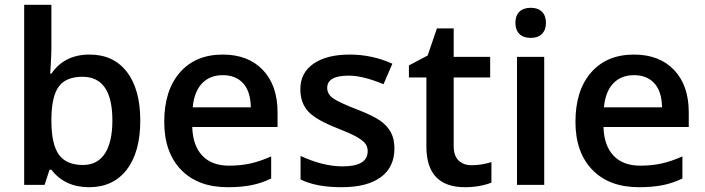

<svg xmlns="http://www.w3.org/2000/svg" viewBox="-20 -780 2974 810"><path d="M357.9 -549.8Q459 -549.8 515.4 -476.6Q571.8 -403.3 571.8 -271Q571.8 -138.2 514.6 -64.2Q457.5 9.8 356 9.8Q253.4 9.8 196.8 -64H189L168 0H82V-759.8H196.8V-579.1Q196.8 -559.1 194.8 -519.5Q192.9 -480 191.9 -469.2H196.8Q251.5 -549.8 357.9 -549.8ZM328.1 -456.1Q258.8 -456.1 228.3 -415.3Q197.8 -374.5 196.8 -278.8V-271Q196.8 -172.4 228 -128.2Q259.3 -84 330.1 -84Q391.1 -84 422.6 -132.3Q454.1 -180.7 454.1 -272Q454.1 -456.1 328.1 -456.1Z M940.9 9.8Q814.9 9.8 743.9 -63.7Q672.9 -137.2 672.9 -266.1Q672.9 -398.4 738.8 -474.1Q804.7 -549.8 919.9 -549.8Q1026.9 -549.8 1088.9 -484.9Q1150.9 -419.9 1150.9 -306.2V-244.1H791Q793.5 -165.5 833.5 -123.3Q873.5 -81.1 946.3 -81.1Q994.1 -81.1 1035.4 -90.1Q1076.7 -99.1 1124 -120.1V-26.9Q1082 -6.8 1039.1 1.5Q996.1 9.8 940.9 9.8ZM919.9 -462.9Q865.2 -462.9 832.3 -428.2Q799.3 -393.6 793 -327.1H1038.1Q1037.1 -394 1005.9 -428.5Q974.6 -462.9 919.9 -462.9Z M1644 -153.8Q1644 -74.7 1586.4 -32.5Q1528.8 9.8 1421.4 9.8Q1313.5 9.8 1248 -22.9V-122.1Q1343.3 -78.1 1425.3 -78.1Q1531.2 -78.1 1531.2 -142.1Q1531.2 -162.6 1519.5 -176.3Q1507.8 -189.9 1481 -204.6Q1454.1 -219.2 1406.2 -237.8Q1313 -273.9 1280 -310.1Q1247.1 -346.2 1247.1 -403.8Q1247.1 -473.1 1303 -511.5Q1358.9 -549.8 1455.1 -549.8Q1550.3 -549.8 1635.3 -511.2L1598.1 -424.8Q1510.7 -460.9 1451.2 -460.9Q1360.4 -460.9 1360.4 -409.2Q1360.4 -383.8 1384 -366.2Q1407.7 -348.6 1487.3 -317.9Q1554.2 -292 1584.5 -270.5Q1614.7 -249 1629.4 -220.9Q1644 -192.9 1644 -153.8Z M1969.2 -83Q2011.2 -83 2053.2 -96.2V-9.8Q2034.2 -1.5 2004.2 4.2Q1974.1 9.8 1941.9 9.8Q1778.8 9.8 1778.8 -162.1V-453.1H1705.1V-503.9L1784.2 -545.9L1823.2 -660.2H1894V-540H2047.9V-453.1H1894V-164.1Q1894 -122.6 1914.8 -102.8Q1935.5 -83 1969.2 -83Z M2275.9 0H2161.1V-540H2275.9ZM2154.3 -683.1Q2154.3 -713.9 2171.1 -730.5Q2188 -747.1 2219.2 -747.1Q2249.5 -747.1 2266.4 -730.5Q2283.2 -713.9 2283.2 -683.1Q2283.2 -653.8 2266.4 -637Q2249.5 -620.1 2219.2 -620.1Q2188 -620.1 2171.1 -637Q2154.3 -653.8 2154.3 -683.1Z M2675.8 9.8Q2549.8 9.8 2478.8 -63.7Q2407.7 -137.2 2407.7 -266.1Q2407.7 -398.4 2473.6 -474.1Q2539.6 -549.8 2654.8 -549.8Q2761.7 -549.8 2823.7 -484.9Q2885.7 -419.9 2885.7 -306.2V-244.1H2525.9Q2528.3 -165.5 2568.4 -123.3Q2608.4 -81.1 2681.2 -81.1Q2729 -81.1 2770.3 -90.1Q2811.5 -99.1 2858.9 -120.1V-26.9Q2816.9 -6.8 2773.9 1.5Q2731 9.8 2675.8 9.8ZM2654.8 -462.9Q2600.1 -462.9 2567.1 -428.2Q2534.2 -393.6 2527.8 -327.1H2772.9Q2772 -394 2740.7 -428.5Q2709.5 -462.9 2654.8 -462.9Z"/></svg>

Font: JBL Sans
Style: Semibold
Weight: 600
Version: Version 1.10